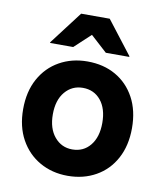

<svg xmlns="http://www.w3.org/2000/svg" viewBox="-82 -783 731 860"><g transform="rotate(10 283.5 -353.0)"><path d="M283.3 10Q212.5 10 156.2 -22.1Q100 -54.2 67.9 -112.5Q35.8 -170.8 35.8 -250Q35.8 -330 67.9 -388.3Q100 -446.7 156.2 -478.3Q212.5 -510 283.3 -510Q356.7 -510 412.1 -478.3Q467.5 -446.7 499.2 -388.3Q530.8 -330 530.8 -250Q530.8 -170.8 499.2 -112.1Q467.5 -53.3 411.2 -21.7Q355 10 283.3 10ZM283.3 -110Q334.2 -110 365 -147.9Q395.8 -185.8 395.8 -250Q395.8 -315 365 -352.5Q334.2 -390 283.3 -390Q234.2 -390 202.5 -352.5Q170.8 -315 170.8 -250Q170.8 -185.8 202.5 -147.9Q234.2 -110 283.3 -110ZM103.3 -562.5V-565.8L217.5 -715.8H347.5L463.3 -565.8V-562.5H356.7L281.7 -630.8L208.3 -562.5Z"/></g></svg>

Font: Funnel Sans Light
Style: Bold
Weight: 700
Version: Version 1.000